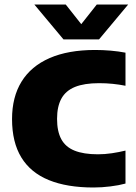

<svg xmlns="http://www.w3.org/2000/svg" viewBox="-20 -825 604 853"><path d="M395.5 8Q277.5 8 196.8 -25Q116 -58 74.8 -125.5Q33.5 -193 33.5 -296Q33.5 -394 75.8 -462.5Q118 -531 200.5 -567Q283 -603 402.5 -603Q437 -603 471.8 -600Q506.5 -597 537.5 -591V-444Q510 -449.5 480.8 -452.5Q451.5 -455.5 420 -455.5Q354.5 -455.5 313.2 -438.8Q272 -422 252.8 -387Q233.5 -352 233.5 -297Q233.5 -241.5 252.2 -206.8Q271 -172 311.2 -155.8Q351.5 -139.5 415 -139.5Q445.5 -139.5 477.2 -144.2Q509 -149 537.5 -156V-9.5Q508.5 -1.5 470.2 3.2Q432 8 395.5 8ZM262 -650 132.5 -805H272L355 -700H327L410 -805H549.5L420 -650Z"/></svg>

Font: Encode Sans SC Condensed Thin ExtraBold
Style: Regular
Weight: 800
Version: Version 3.002